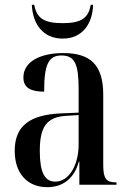

<svg xmlns="http://www.w3.org/2000/svg" viewBox="-20 -766 537 796"><path d="M240 -606C324 -606 364 -671 366 -746H356C347 -692 318 -670 240 -670C160 -670 132 -692 122 -746H112C115 -671 155 -606 240 -606ZM176 10C239 10 287 -24 307 -96H309V0H463V-10H461C421 -10 408 -24 408 -83V-374C408 -500 352 -546 242 -546C148 -546 77 -511 77 -445C77 -403 106 -386 163 -386C163 -497 180 -536 235 -536C290 -536 306 -500 306 -397V-299L235 -296C105 -291 41 -245 41 -141C41 -44 96 10 176 10ZM209 -13C166 -13 145 -50 145 -140C145 -239 172 -282 258 -286L306 -289V-168C306 -82 267 -13 209 -13Z"/></svg>

Font: Noto Serif Display Condensed Medium
Style: Regular
Weight: 500
Width: 3
Designer: Monotype Design Team
Foundry: Monotype Imaging Inc.
Version: Version 2.009